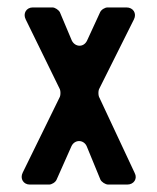

<svg xmlns="http://www.w3.org/2000/svg" viewBox="-20 -496 422 516"><path d="M271 0H322C340 0 350 -16 342 -31L246 -236C244 -241 244 -251 246 -256L340 -444C348 -460 338 -476 320 -476H269C262 -476 252 -470 249 -463L214 -387C205 -368 182 -369 173 -387L141 -463C138 -469 128 -476 121 -476H68C51 -476 41 -460 49 -444L141 -256C143 -251 143 -241 141 -236L41 -32C33 -16 43 0 60 0H112C119 0 129 -6 132 -13L172 -103C181 -122 205 -121 213 -103L250 -13C253 -7 263 0 271 0Z"/></svg>

Font: DIN Rundschrift
Style: Eng
Weight: 400
Width: 3
Version: Version 1.027